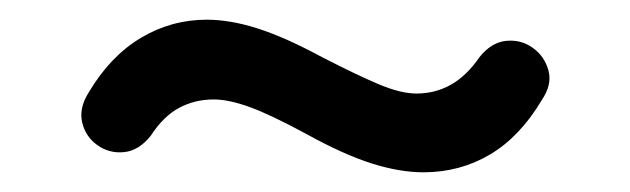

<svg xmlns="http://www.w3.org/2000/svg" viewBox="-20 -385 640 195"><path d="M410 -210Q386 -210 357.5 -219Q329 -228 291 -249Q254 -269 233 -276.5Q212 -284 197 -284Q178 -284 162 -275.5Q146 -267 133 -247Q121 -232 106 -230.5Q91 -229 79 -237.5Q67 -246 63.5 -260.5Q60 -275 70 -291Q92 -328 123 -346.5Q154 -365 190 -365Q214 -365 242 -356Q270 -347 307 -327Q342 -309 364.5 -299.5Q387 -290 403 -290Q422 -290 438 -299Q454 -308 467 -327Q479 -342 494 -343.5Q509 -345 521 -336.5Q533 -328 537 -313.5Q541 -299 530 -283Q508 -246 477.5 -228Q447 -210 410 -210Z"/></svg>

Font: Chiron GoRound TC M
Style: Regular
Weight: 500
Designer: Ryoko NISHIZUKA 西塚涼子 (kana, bopomofo & ideographs); Paul D. Hunt (Latin, Greek & Cyrillic); Sandoll Communications 산돌커뮤니
Foundry: Adobe
Version: Version 1.000;hotconv 1.1.1;makeotfexe 2.6.0